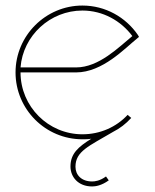

<svg xmlns="http://www.w3.org/2000/svg" viewBox="-20 -493 557 692"><path d="M252 108C252 52 300 34 388 -18C412 -30 434 -47 453 -68L440 -79C399 -35 341 -9 277 -9C154 -9 54 -109 54 -232H254C350 -232 430 -319 475 -355L481 -360L477 -367C433 -431 360 -473 277 -473C145 -473 36 -365 36 -232C36 -99 144 9 277 9C288 9 298 9 309 7C263 36 234 60 234 107C234 145 262 179 312 179C324 179 346 176 372 157L362 143C340 159 322 161 312 161C273 161 252 137 252 108ZM54 -250C63 -365 161 -455 277 -455C351 -455 416 -418 457 -363C408 -323 337 -250 254 -250Z"/></svg>

Font: Rawengulk
Style: Light
Weight: 300
Version: Version 0.9